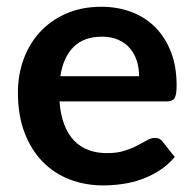

<svg xmlns="http://www.w3.org/2000/svg" viewBox="-20 -541 574 568"><path d="M279.5 -521Q328 -521 369 -505.5Q410 -490 439.5 -460.2Q469 -430.5 485.8 -387.2Q502.5 -344 502.5 -288.5Q502.5 -260.5 496.5 -250.8Q490.5 -241 473.5 -241H156Q159 -201.5 170 -172.8Q181 -144 199 -125.2Q217 -106.5 241.8 -97.2Q266.5 -88 296.5 -88Q326.5 -88 348.2 -95Q370 -102 386.2 -110.5Q402.5 -119 414.8 -126Q427 -133 438.5 -133Q454 -133 461.5 -121.5L497 -76.5Q476.5 -52.5 451 -36.2Q425.5 -20 397.8 -10.2Q370 -0.5 341.2 3.5Q312.5 7.5 285.5 7.5Q232 7.5 186 -10.2Q140 -28 106 -62.8Q72 -97.5 52.5 -148.8Q33 -200 33 -267.5Q33 -320 50 -366.2Q67 -412.5 98.8 -446.8Q130.5 -481 176.2 -501Q222 -521 279.5 -521ZM282 -432.5Q228 -432.5 197.5 -402Q167 -371.5 158.5 -315.5H391.5Q391.5 -339.5 384.8 -360.8Q378 -382 364.5 -398Q351 -414 330.2 -423.2Q309.5 -432.5 282 -432.5Z"/></svg>

Font: Lato
Style: Bold
Weight: 700
Designer: Lukasz Dziedzic
Foundry: tyPoland Lukasz Dziedzic
Version: Version 2.007; 2014-02-27